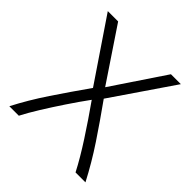

<svg xmlns="http://www.w3.org/2000/svg" viewBox="-185 -833 972 972"><g transform="rotate(45 301.0 -346.5)"><path d="M27 0Q73 -89 133.5 -179.5Q194 -270 261 -365L39 -693H113L302 -411L491 -693H562L338 -365Q406 -270 464.5 -182Q523 -94 572 0H501Q466 -68 411.5 -152Q357 -236 299 -318Q261 -266 222 -207.5Q183 -149 149.5 -95Q116 -41 95 0Z"/></g></svg>

Font: Ubuntu Sans Light
Style: Regular
Weight: 300
Designer: Dalton Maag Ltd
Foundry: Dalton Maag Ltd
Version: Version 1.006; ttfautohint (v1.8.4.7-5d5b)